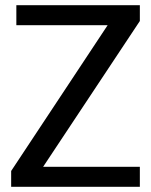

<svg xmlns="http://www.w3.org/2000/svg" viewBox="-20 -720 582 740"><path d="M23 -61 434 -682 481 -623H43V-700H519V-639L107 -18L59 -77H519V0H23Z"/></svg>

Font: Pathway Extreme 28pt Medium
Style: Regular
Weight: 500
Designer: Eduardo Rodriguez Tunni
Foundry: Eduardo Rodriguez Tunni
Version: Version 1.001;gftools[0.9.26]